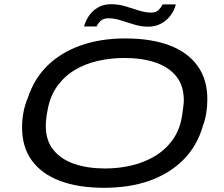

<svg xmlns="http://www.w3.org/2000/svg" viewBox="-20 -882 1064 914"><path d="M476 12Q353 12 265.5 -21Q178 -54 131.5 -118Q85 -182 85 -276Q85 -314 92 -349.5Q99 -385 113 -417Q143 -509 208 -571.5Q273 -634 366.5 -666.5Q460 -699 576 -699Q700 -699 787 -666Q874 -633 920.5 -568.5Q967 -504 967 -410Q967 -376 962 -344Q957 -312 946 -283Q918 -186 852 -120.5Q786 -55 691 -21.5Q596 12 476 12ZM480 -80Q546 -80 607 -94.5Q668 -109 718.5 -139.5Q769 -170 803 -218Q837 -266 847 -333Q849 -347 850.5 -358.5Q852 -370 853 -378Q854 -386 854.5 -392Q855 -398 855 -404Q855 -475 818.5 -519.5Q782 -564 718.5 -585Q655 -606 573 -606Q507 -606 445.5 -592Q384 -578 334 -547.5Q284 -517 250.5 -469Q217 -421 206 -355Q203 -340 201.5 -329Q200 -318 199.5 -310Q199 -302 198.5 -295.5Q198 -289 198 -283Q198 -213 234.5 -168Q271 -123 334.5 -101.5Q398 -80 480 -80ZM380 -756Q387 -782 403 -806Q419 -830 445.5 -846Q472 -862 509 -862Q544 -862 577 -852Q610 -842 641 -832Q672 -822 701 -822Q723 -822 735.5 -835Q748 -848 754 -861H817Q811 -835 793.5 -810.5Q776 -786 748.5 -770.5Q721 -755 685 -755Q653 -755 619.5 -765Q586 -775 555 -785Q524 -795 496 -795Q472 -795 459 -782.5Q446 -770 440 -756Z"/></svg>

Font: Archivo Expanded
Style: Italic
Weight: 400
Width: 7
Italic angle: -10°
Designer: Hector Gatti
Foundry: Omnibus-Type
Version: Version 2.001